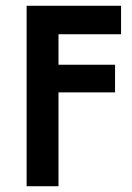

<svg xmlns="http://www.w3.org/2000/svg" viewBox="-20 -645 457 665"><path d="M72.2 0V-625H399.3V-526.4H182.6V-420.8H378.5V-325H182.6V0Z"/></svg>

Font: Afacad Flux SemiBold
Style: Regular
Weight: 600
Designer: Kristian Moeller
Foundry: Dicotype
Version: Version 1.100